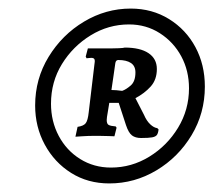

<svg xmlns="http://www.w3.org/2000/svg" viewBox="-20 -731 498 448"><path d="M62 -485Q62 -547 93.5 -598.5Q125 -650 176 -680.5Q227 -711 285 -711Q335 -711 374.5 -686.5Q414 -662 436 -621Q458 -580 458 -529Q458 -467 427 -415.5Q396 -364 345 -333.5Q294 -303 235 -303Q185 -303 146 -327.5Q107 -352 84.5 -393.5Q62 -435 62 -485ZM99 -489Q99 -448 117 -414Q135 -380 167 -360Q199 -340 239 -340Q287 -340 328.5 -365.5Q370 -391 395.5 -433Q421 -475 421 -525Q421 -566 403 -599.5Q385 -633 353 -653.5Q321 -674 281 -674Q233 -674 191.5 -648.5Q150 -623 124.5 -581.5Q99 -540 99 -489ZM161 -435Q175 -437 180 -443.5Q185 -450 187 -469L200 -578Q202 -589 200.5 -592.5Q199 -596 193 -596Q189 -596 186.5 -595.5Q184 -595 182 -595L180 -599L185 -618Q190 -618 203.5 -618Q217 -618 227 -618H237Q246 -618 257.5 -618.5Q269 -619 271 -620Q307 -620 326.5 -607Q346 -594 346 -570Q346 -545 331.5 -529Q317 -513 296 -502L316 -463Q322 -449 330.5 -441Q339 -433 347 -432L350 -429Q349 -420 346 -416Q343 -412 335 -410.5Q327 -409 309 -409Q296 -409 288 -415Q280 -421 274 -439L257 -491H235Q234 -483 231.5 -469.5Q229 -456 229 -451Q229 -442 233.5 -439.5Q238 -437 250 -436Q251 -435 251 -434.5Q251 -434 252 -433L247 -413Q247 -413 234 -413.5Q221 -414 211 -414H199Q186 -414 171 -413Q156 -412 156 -412ZM249 -583Q247 -567 244.5 -551.5Q242 -536 240 -521Q244 -521 251.5 -520.5Q259 -520 265 -519Q274 -522 285 -531.5Q296 -541 296 -562Q296 -577 285.5 -584Q275 -591 256 -591Q250 -591 249 -583Z"/></svg>

Font: Alegreya SemiBold
Style: Italic
Weight: 600
Italic angle: -7°
Designer: Juan Pablo del Peral
Foundry: Huerta Tipografica
Version: Version 2.009